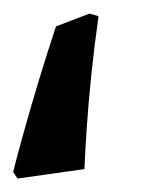

<svg xmlns="http://www.w3.org/2000/svg" viewBox="-35 -144 229 285"><path d="M-15.5 111.2Q-9.5 87.2 0.5 51.5Q10.4 15.8 22.8 -25.1Q35.2 -66 48.1 -104.8L97.7 -123.8L111.3 -120Q105.3 -78.2 100.8 -35.1Q96.3 8 93.8 45.3Q91.3 82.7 90.3 107L-9 121Z"/></svg>

Font: Alegreya
Style: Italic
Weight: 400
Italic angle: -7°
Designer: Juan Pablo del Peral
Foundry: Huerta Tipografica
Version: Version 2.009